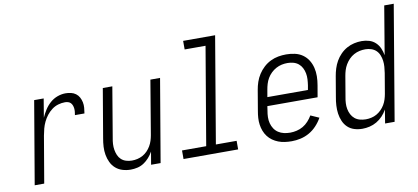

<svg xmlns="http://www.w3.org/2000/svg" viewBox="-69 -970 2637 1212"><g transform="rotate(-10 1250.0 -363.5)"><path d="M69 0 159 -530H220L200 -410Q211 -435 226 -458.5Q241 -482 262 -500.5Q283 -519 309 -528.5Q335 -538 361 -538Q379 -538 396 -534Q413 -530 426.5 -520Q440 -510 448 -495Q456 -480 459.5 -463Q463 -446 461.5 -428Q460 -410 457 -392H396Q398 -403 399 -413.5Q400 -424 399 -434Q398 -444 394.5 -453.5Q391 -463 384.5 -470Q378 -477 368 -480Q358 -483 348 -483Q326 -483 304 -476.5Q282 -470 263.5 -456Q245 -442 230.5 -423.5Q216 -405 206 -384Q196 -363 190.5 -342Q185 -321 181 -299L130 0Z M684 8Q657 8 632 0.5Q607 -7 588 -23.5Q569 -40 558 -63Q547 -86 542.5 -111.5Q538 -137 539.5 -164Q541 -191 546 -218L599 -530H660L606 -209Q602 -190 601 -170.5Q600 -151 603 -133Q606 -115 613 -98.5Q620 -82 633 -70Q646 -58 664 -52.5Q682 -47 701 -47Q701 -47 701 -47Q701 -47 701 -47Q719 -47 736.5 -51Q754 -55 770.5 -64Q787 -73 800 -86.5Q813 -100 822.5 -116Q832 -132 837.5 -149.5Q843 -167 846 -184L904 -530H966L876 0H815L829 -82Q818 -62 802.5 -44.5Q787 -27 768 -14.5Q749 -2 727 3Q705 8 684 8Z M1023 0V-55H1178L1284 -680H1150V-735H1355L1240 -55H1373V0Z M1716 8Q1693 8 1671.5 5Q1650 2 1630.5 -5.5Q1611 -13 1594 -25Q1577 -37 1564.5 -53.5Q1552 -70 1544.5 -89.5Q1537 -109 1534 -130.5Q1531 -152 1532.5 -174Q1534 -196 1538 -218L1560 -348Q1564 -373 1572.5 -398Q1581 -423 1595.5 -445.5Q1610 -468 1630 -486.5Q1650 -505 1674.5 -517Q1699 -529 1724.5 -533.5Q1750 -538 1775 -538Q1803 -538 1830.5 -532Q1858 -526 1880 -510.5Q1902 -495 1916 -472.5Q1930 -450 1936.5 -423.5Q1943 -397 1942.5 -368.5Q1942 -340 1937 -312L1924 -237H1602L1598 -209Q1594 -188 1593.5 -167.5Q1593 -147 1598 -128Q1603 -109 1613.5 -93Q1624 -77 1640 -66.5Q1656 -56 1675.5 -51.5Q1695 -47 1716 -47Q1736 -47 1757.5 -52Q1779 -57 1798 -68Q1817 -79 1832.5 -96Q1848 -113 1859 -132L1913 -108Q1898 -81 1876.5 -58Q1855 -35 1828.5 -20Q1802 -5 1773 1.5Q1744 8 1716 8ZM1612 -293H1872L1877 -321Q1880 -341 1881 -360.5Q1882 -380 1878.5 -398.5Q1875 -417 1866.5 -433.5Q1858 -450 1844 -461.5Q1830 -473 1811.5 -478Q1793 -483 1774 -483Q1755 -483 1736.5 -479Q1718 -475 1700.5 -465.5Q1683 -456 1668.5 -442Q1654 -428 1644 -411Q1634 -394 1628.5 -375.5Q1623 -357 1620 -339Z M2169 8Q2142 8 2117.5 0.5Q2093 -7 2075 -24Q2057 -41 2047 -64.5Q2037 -88 2033.5 -113Q2030 -138 2031.5 -165Q2033 -192 2038 -218L2060 -348Q2064 -372 2071.5 -396Q2079 -420 2091.5 -442Q2104 -464 2122.5 -483Q2141 -502 2163.5 -514.5Q2186 -527 2210.5 -532.5Q2235 -538 2259 -538Q2284 -538 2307 -531Q2330 -524 2347 -508Q2364 -492 2373.5 -470.5Q2383 -449 2387 -425L2439 -735H2500L2376 0H2315L2329 -87Q2317 -65 2299.5 -46.5Q2282 -28 2260.5 -15.5Q2239 -3 2215.5 2.5Q2192 8 2169 8Q2169 8 2169 8Q2169 8 2169 8ZM2200 -47H2201Q2218 -47 2236 -51Q2254 -55 2270 -64Q2286 -73 2299.5 -86.5Q2313 -100 2322.5 -116Q2332 -132 2337.5 -149.5Q2343 -167 2346 -184L2368 -314Q2371 -334 2372.5 -353.5Q2374 -373 2371.5 -392Q2369 -411 2362 -428.5Q2355 -446 2342 -458.5Q2329 -471 2310.5 -477Q2292 -483 2273 -483Q2254 -483 2235.5 -479Q2217 -475 2199.5 -465.5Q2182 -456 2168 -441.5Q2154 -427 2144 -410Q2134 -393 2128.5 -375Q2123 -357 2120 -339L2098 -209Q2094 -189 2093 -169.5Q2092 -150 2095.5 -131.5Q2099 -113 2107.5 -96.5Q2116 -80 2130 -68.5Q2144 -57 2162.5 -52Q2181 -47 2200 -47Z"/></g></svg>

Font: iosevka_custom_sans_ss08 Light
Style: Italic
Weight: 300
Italic angle: -10°
Designer: Belleve Invis
Foundry: Belleve Invis
Version: Version 10.3.0; ttfautohint (v1.8.3)